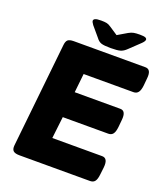

<svg xmlns="http://www.w3.org/2000/svg" viewBox="-154 -964 919 1068"><g transform="rotate(20 305.0 -430.0)"><path d="M89 0Q62 0 51.5 -9.5Q41 -19 43 -42L108 -658Q110 -681 119.5 -690.5Q129 -700 156 -700H579Q615 -700 609 -645L605 -602Q602 -573 592 -560Q582 -547 564 -547H269L257 -435H527Q562 -435 556 -379L552 -337Q549 -308 539.5 -295Q530 -282 511 -282H242L227 -153H522Q558 -153 552 -97L547 -54Q544 -25 534.5 -12.5Q525 0 506 0ZM488 -860Q513 -860 521.5 -856Q530 -852 530 -845Q530 -836 515 -821L453 -762Q436 -745 418 -739.5Q400 -734 361 -734Q321 -734 304.5 -739.5Q288 -745 275 -763L226 -821Q220 -829 217.5 -834.5Q215 -840 215 -843Q215 -851 224.5 -855.5Q234 -860 259 -860Q280 -860 292 -857.5Q304 -855 317 -846L367 -813L423 -846Q439 -855 452.5 -857.5Q466 -860 488 -860Z"/></g></svg>

Font: Asap Semi Expanded Semi Expanded ExtraBold
Style: Italic
Weight: 800
Width: 6
Italic angle: -6°
Designer: Pablo Cosgaya
Foundry: Omnibus-Type
Version: Version 3.001; ttfautohint (v1.8.4.7-5d5b)